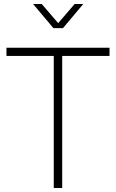

<svg xmlns="http://www.w3.org/2000/svg" viewBox="-20 -937 578 957"><path d="M145 -917H188L270 -821.8L352.1 -917H395L293.9 -796.9H246.1ZM525.9 -658.2H290V0H248V-658.2H12.2V-699.2H525.9Z"/></svg>

Font: Montserrat Ultra Light
Style: Regular
Weight: 200
Designer: Julieta Ulanovsky
Foundry: Julieta Ulanovsky
Version: Version 3.001;PS 003.001;hotconv 1.0.70;makeotf.lib2.5.58329